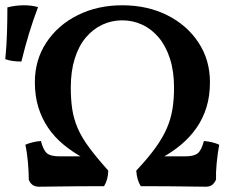

<svg xmlns="http://www.w3.org/2000/svg" viewBox="-44 -705 902 727"><path d="M104 2Q88 2 78.5 -5.5Q69 -13 65 -25Q65 -52 62 -88Q59 -124 52 -157Q63 -162 79 -166Q95 -170 111 -171Q120 -136 134 -124.5Q148 -113 181 -113H287L273 -106Q231 -129 196.5 -157.5Q162 -186 138 -221.5Q114 -257 101 -299.5Q88 -342 88 -394Q88 -478 131.5 -544Q175 -610 250 -647.5Q325 -685 419 -685Q514 -685 589 -647.5Q664 -610 707.5 -544Q751 -478 751 -394Q751 -342 738 -299.5Q725 -257 700.5 -221.5Q676 -186 642 -157.5Q608 -129 566 -106L552 -113H658Q690 -113 704.5 -124.5Q719 -136 728 -171Q744 -170 760 -166Q776 -162 786 -157Q780 -124 776.5 -88Q773 -52 774 -25Q769 -13 760 -5.5Q751 2 735 2Q708 2 652.5 1Q597 0 489 0Q474 -24 472 -59Q518 -108 545.5 -146.5Q573 -185 588 -220Q603 -255 609 -292Q615 -329 615 -373Q615 -435 599.5 -483Q584 -531 557 -563Q530 -595 494.5 -611.5Q459 -628 419 -628Q379 -628 343.5 -611.5Q308 -595 281 -563Q254 -531 239 -483Q224 -435 224 -373Q224 -329 229.5 -292Q235 -255 250 -220Q265 -185 293.5 -146.5Q322 -108 366 -59Q365 -24 350 0Q242 0 186.5 1Q131 2 104 2ZM37 -472Q19 -472 4.5 -474Q-10 -476 -24 -481Q-19 -531 -17.5 -581.5Q-16 -632 -16 -677Q-1 -681 15 -683Q31 -685 46 -685Q77 -685 100 -678Q81 -628 66 -578.5Q51 -529 37 -472Z"/></svg>

Font: Vollkorn SemiBold
Style: Regular
Weight: 600
Designer: Friedrich Althausen
Foundry: Friedrich Althausen
Version: Version 5.000